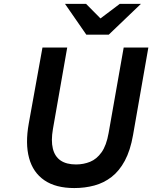

<svg xmlns="http://www.w3.org/2000/svg" viewBox="-20 -941 772 973"><path d="M356.7 12Q262.2 12 204.8 -27.5Q147.3 -66.9 127.4 -140.1Q107.5 -213.3 125.7 -314.7L195.2 -700H320.6L248.2 -287Q238 -228.1 247.8 -188.1Q257.5 -148.1 286.9 -127.8Q316.4 -107.6 365.2 -107.6Q403.2 -107.6 436.6 -121.1Q470 -134.6 494.6 -169.1Q519.3 -203.6 530.4 -266.8L606.8 -700H731.8L654.2 -256.6Q640.6 -178.6 612.6 -126.5Q584.6 -74.5 545.2 -44.1Q505.9 -13.8 458 -0.9Q410.1 12 356.7 12ZM417.4 -765.4 309.4 -921.4H416.2L489.2 -847.6L587 -921.4H694.2L531.2 -765.4Z"/></svg>

Font: Overpass
Style: Italic
Weight: 400
Italic angle: -10°
Designer: Delve Withrington, Dave Bailey, Thomas Jockin
Foundry: Delve Fonts LLC
Version: Version 4.000